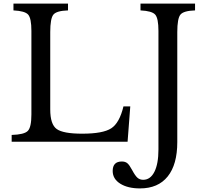

<svg xmlns="http://www.w3.org/2000/svg" viewBox="-20 -790 1152 1070"><path d="M706 -197 691 0H45V-38Q115 -40 135 -60.5Q155 -81 155 -152V-618Q155 -688 137 -708.5Q119 -729 55 -732V-770H359V-732Q295 -730 277.5 -708.5Q260 -687 260 -611V-180Q260 -97 296 -71Q332 -45 438 -45Q554 -45 600 -75Q646 -105 668 -197ZM863 43V-618Q863 -688 845 -708.5Q827 -729 763 -732V-770H1067V-732Q1003 -730 985.5 -708.5Q968 -687 968 -611V2Q968 127 914.5 193.5Q861 260 760 260Q692 260 650 233.5Q608 207 608 163Q608 110 659 110Q678 110 689.5 119.5Q701 129 716 157Q733 189 746 200.5Q759 212 778 212Q818 212 840.5 167.5Q863 123 863 43Z"/></svg>

Font: Libre Baskerville
Style: Regular
Weight: 400
Designer: Pablo Impallari, Rodrigo Fuenzalida
Foundry: Pablo Impallari, Rodrigo Fuenzalida
Version: Version 1.000